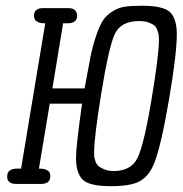

<svg xmlns="http://www.w3.org/2000/svg" viewBox="-20 -639 634 667"><path d="M4.9 -25.9Q4.9 -52.7 38.1 -53.2H53.2L137.2 -558.1H136.2Q98.1 -558.1 98.1 -584Q98.1 -610.8 129.9 -610.8H216.8Q234.9 -610.8 241.5 -602.5Q248 -594.2 248 -585Q248 -558.1 214.8 -558.1H199.2L162.1 -332H273.9Q286.1 -399.9 293.9 -439.5Q301.8 -479 314 -514.9Q326.2 -550.8 337.6 -567.9Q349.1 -585 369.1 -598.4Q389.2 -611.8 412.6 -615.5Q436 -619.1 472.2 -619.1Q548.3 -619.1 571.3 -596.2Q594.2 -573.2 594.2 -520Q594.2 -452.1 567.1 -293Q540 -133.8 516.1 -73.2Q500 -31.2 469.5 -11.7Q439 7.8 365.2 7.8Q290 7.8 267.1 -15.1Q244.1 -38.1 244.1 -90.8Q244.1 -131.8 265.1 -278.8H152.8L115.2 -53.2H117.2Q155.3 -53.2 154.8 -26.9Q154.8 0 122.1 0H36.1Q4.9 0 4.9 -25.9ZM376 -44.9Q427.7 -44.9 451.9 -80.1Q476.1 -115.2 504.2 -280.5Q532.2 -445.8 532.2 -501Q532.2 -509.8 531.5 -515.4Q530.8 -521 527.3 -532Q523.9 -543 517.6 -549.1Q511.2 -555.2 497.6 -560.5Q483.9 -565.9 463.9 -565.9Q399.9 -565.9 378.9 -521Q357.9 -476.1 332 -315.9Q307.1 -162.1 307.1 -111.8Q307.1 -102.1 307.1 -98.1Q307.1 -94.2 310.5 -82Q314 -69.8 320.6 -63.5Q327.1 -57.1 341.6 -51Q356 -44.9 376 -44.9Z"/></svg>

Font: CMU Typewriter Text
Style: LightOblique
Weight: 200
Italic angle: -9.46001°
Version: Version 0.7.0